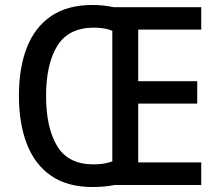

<svg xmlns="http://www.w3.org/2000/svg" viewBox="-20 -743 883 771"><path d="M351 -723Q397 -723 437 -714H788V-624H535V-417H772V-327H535V-91H788V0H440Q420 4 397.5 6Q375 8 352 8Q251 8 185.5 -37Q120 -82 88 -164.5Q56 -247 56 -359Q56 -471 88 -552.5Q120 -634 185.5 -678.5Q251 -723 351 -723ZM355 -632Q254 -631 209.5 -558Q165 -485 165 -358Q165 -230 209.5 -156.5Q254 -83 355 -83Q400 -83 431 -95V-619Q416 -626 396 -629Q376 -632 355 -632Z"/></svg>

Font: Noto Sans Gurmukhi SemiCondensed Medium
Style: Regular
Weight: 500
Width: 4
Designer: Jelle Bosma - Monotype Design Team
Foundry: Monotype Imaging Inc.
Version: Version 2.004; ttfautohint (v1.8.4.7-5d5b)